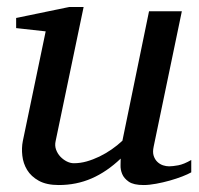

<svg xmlns="http://www.w3.org/2000/svg" viewBox="-20 -514 567 546"><path d="M523.9 -23.9Q514.6 -18.6 498.3 -12.2Q481.9 -5.9 462.9 -0.5Q443.8 4.9 424.1 8.5Q404.3 12.2 388.2 12.2Q359.9 12.2 346.2 2.7Q332.5 -6.8 327.4 -19.3Q322.3 -31.7 322.8 -44.4Q323.2 -57.1 323.2 -63Q283.7 -25.4 240.5 -6.6Q197.3 12.2 147 12.2Q112.3 12.2 90.3 0Q68.4 -12.2 57.1 -30.8Q45.9 -49.3 43.5 -71.3Q41 -93.3 44.9 -112.8L109.9 -424.8L25.9 -434.1V-462.9L176.8 -494.1H217.8L138.2 -112.8Q135.3 -100.1 139.4 -88.6Q143.6 -77.1 151.6 -68.6Q159.7 -60.1 169.9 -54.9Q180.2 -49.8 189.9 -49.8Q208 -49.8 226.3 -54.9Q244.6 -60.1 262.7 -68.8Q280.8 -77.6 297.4 -89.1Q314 -100.6 328.1 -113.8L403.8 -481.9H497.1L417 -97.2Q413.6 -81.5 417 -71Q420.4 -60.5 427.5 -53.7Q434.6 -46.9 443.6 -43.9Q452.6 -41 460.9 -41Q470.7 -41 486.8 -43.9Q502.9 -46.9 523.9 -59.1Z"/></svg>

Font: Charis SIL Cyr
Style: Italic
Weight: 400
Italic angle: -11°
Foundry: SIL International
Version: Version 5.000